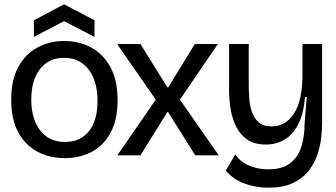

<svg xmlns="http://www.w3.org/2000/svg" viewBox="-20 -720 1558 890"><path d="M281 13Q210 13 153.5 -17Q97 -47 64.5 -107Q32 -167 32 -258Q32 -349 64.5 -409Q97 -469 153 -499.5Q209 -530 278 -530Q348 -530 404 -499Q460 -468 492.5 -407.5Q525 -347 525 -256Q525 -165 492.5 -105Q460 -45 405 -16Q350 13 281 13ZM281 -62Q352 -62 392 -111.5Q432 -161 432 -252Q432 -344 390.5 -398Q349 -452 277 -452Q206 -452 165.5 -400Q125 -348 125 -259Q125 -168 166.5 -115Q208 -62 281 -62ZM137 -549V-626L277 -700L418 -626V-549L277 -622Z M524 0 702 -258 523 -516H631L756 -315H760L883 -516H990L814 -258L994 0H885L759 -201H756L631 0Z M1224 150Q1167 150 1114 131Q1061 112 1027 71L1070 -4Q1098 34 1139 49.5Q1180 65 1223 65Q1288 65 1325 36.5Q1362 8 1377 -40.5Q1392 -89 1392 -149L1402 -270H1394Q1387 -190 1361.5 -142Q1336 -94 1297.5 -72Q1259 -50 1212 -50Q1160 -50 1127 -72.5Q1094 -95 1075.5 -131.5Q1057 -168 1049.5 -212Q1042 -256 1042 -299V-516H1133V-323Q1133 -300 1135 -268Q1137 -236 1146.5 -205Q1156 -174 1178 -154Q1200 -134 1240 -134Q1304 -134 1343 -194Q1382 -254 1382 -374V-516H1473V-148Q1473 -115 1468 -75Q1463 -35 1448.5 4.5Q1434 44 1406.5 77Q1379 110 1334.5 130Q1290 150 1224 150Z"/></svg>

Font: Bricolage Grotesque 48pt
Style: Regular
Weight: 400
Designer: Mathieu Triay
Foundry: Atelier Triay
Version: Version 1.000; ttfautohint (v1.8.4.7-5d5b);gftools[0.9.32]